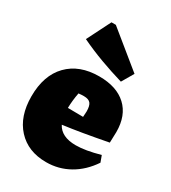

<svg xmlns="http://www.w3.org/2000/svg" viewBox="-192 -879 883 991"><g transform="rotate(30 249.0 -383.0)"><path d="M243 14Q135 14 71.5 -55Q8 -124 8 -243Q8 -368 75.5 -437.5Q143 -507 261 -507Q365 -507 422.5 -453.5Q480 -400 480 -302L478 -238Q395 -222 332.5 -211.5Q270 -201 217 -194Q246 -138 332 -138Q389 -138 474 -162L488 -124Q443 -57 380 -21.5Q317 14 243 14ZM211 -377Q202 -330 201 -285L292 -284L294 -317Q294 -351 282.5 -365Q271 -379 242 -379Q235 -379 227.5 -378.5Q220 -378 211 -377ZM370 -539Q302 -559 235.5 -583.5Q169 -608 104 -639L175 -780H201L411 -609Z"/></g></svg>

Font: Piazzolla Black
Style: Regular
Weight: 900
Designer: Juan Pablo del Peral
Foundry: Huerta Tipografica
Version: Version 1.330